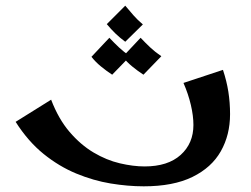

<svg xmlns="http://www.w3.org/2000/svg" viewBox="-20 -649 883 676"><path d="M486 7Q430 7 369.5 -3Q309 -13 248.5 -38Q188 -63 133.5 -107Q79 -151 35 -220L160 -298Q186 -230 225 -184.5Q264 -139 309.5 -112Q355 -85 402 -74Q449 -63 489 -63Q571 -63 616 -103.5Q661 -144 661 -209Q661 -241 652 -279.5Q643 -318 626 -357L765 -403Q778 -364 784 -326Q790 -288 790 -247Q790 -174 757.5 -116.5Q725 -59 657.5 -26Q590 7 486 7ZM421 -502Q402 -516 386.5 -531Q371 -546 356 -564L421 -629Q437 -610 450.5 -594.5Q464 -579 483 -563ZM375 -386Q355 -399 335.5 -415Q316 -431 302 -449L365 -516Q382 -498 399 -482Q416 -466 438 -451ZM485 -386Q465 -399 445.5 -415Q426 -431 412 -449L475 -516Q492 -498 509 -482Q526 -466 548 -451Z"/></svg>

Font: Marhey Light
Style: Regular
Weight: 400
Version: Version 1.000